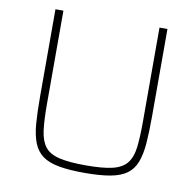

<svg xmlns="http://www.w3.org/2000/svg" viewBox="-78 -768 873 856"><g transform="rotate(10 358.5 -340.0)"><path d="M359 8Q289 8 242.5 -0.5Q196 -9 168.5 -29Q141 -49 127 -84Q113 -119 109 -170.5Q105 -222 105 -294V-688H141V-264Q141 -192 147 -146Q153 -100 173.5 -73.5Q194 -47 238.5 -36.5Q283 -26 359 -26Q436 -26 479.5 -36.5Q523 -47 544 -73.5Q565 -100 570.5 -146Q576 -192 576 -264V-688H612V-294Q612 -222 608 -170.5Q604 -119 590.5 -84Q577 -49 549.5 -29Q522 -9 475.5 -0.5Q429 8 359 8Z"/></g></svg>

Font: Saira Thin
Style: Regular
Weight: 100
Designer: Hector Gatti with collaboration of the Omnibus-Type team
Foundry: Omnibus-Type
Version: Version 1.101